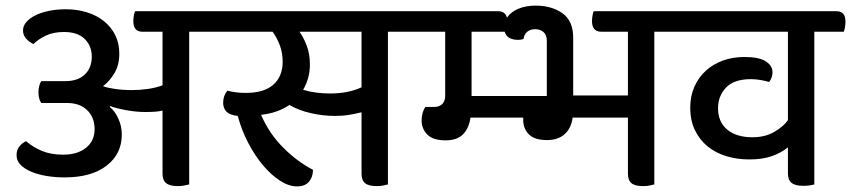

<svg xmlns="http://www.w3.org/2000/svg" viewBox="-20 -652 3032 684"><path d="M654 -539V5Q646 7 636 9Q626 11 614 11Q585 11 572 0.5Q559 -10 559 -33V-258Q547 -255 532 -254Q517 -253 497 -253Q465 -253 429.5 -259.5Q394 -266 373 -274L371 -271Q390 -256 402 -228.5Q414 -201 414 -173Q414 -104 360 -62Q306 -20 210 -20Q177 -20 146.5 -25Q116 -30 92 -40Q68 -50 53.5 -64.5Q39 -79 39 -99Q39 -119 50 -131.5Q61 -144 73 -149Q97 -128 129 -114.5Q161 -101 205 -101Q256 -101 286.5 -125.5Q317 -150 317 -192Q317 -234 290.5 -259.5Q264 -285 220 -285H127Q122 -293 119.5 -301.5Q117 -310 117 -323Q117 -347 127 -363H213Q257 -363 282 -386.5Q307 -410 307 -451Q307 -488 282 -513Q257 -538 208 -538Q170 -538 143 -525Q116 -512 99 -495Q83 -503 72.5 -515Q62 -527 62 -544Q62 -559 73 -572.5Q84 -586 104.5 -596.5Q125 -607 153 -613Q181 -619 215 -619Q255 -619 290 -608Q325 -597 350.5 -576.5Q376 -556 390.5 -527Q405 -498 405 -461Q405 -420 387.5 -391Q370 -362 347 -345Q354 -342 365.5 -339.5Q377 -337 391 -335Q405 -333 420 -332Q435 -331 447 -331Q478 -331 506 -335Q534 -339 559 -348V-539H487Q455 -539 455 -577Q455 -585 456.5 -594.5Q458 -604 461 -612H732Q765 -612 765 -575Q765 -567 763 -557Q761 -547 759 -539Z M1362 -539V5Q1354 7 1344.5 9Q1335 11 1322 11Q1293 11 1280.5 0.5Q1268 -10 1268 -33V-252Q1248 -247 1224.5 -243Q1201 -239 1174 -239Q1132 -239 1089 -248.5Q1046 -258 1011 -278Q968 -249 910 -243Q939 -176 989 -126Q1039 -76 1095 -47Q1095 -22 1081 -5Q1067 12 1038 12Q1009 12 978 -8Q947 -28 918 -62Q889 -96 865 -141.5Q841 -187 827 -239Q799 -242 787 -254Q775 -266 775 -286Q775 -311 790 -329Q801 -326 818 -323.5Q835 -321 855 -321Q921 -321 954 -350.5Q987 -380 987 -432Q987 -464 976.5 -491.5Q966 -519 951 -539H736Q704 -539 704 -577Q704 -585 705.5 -594.5Q707 -604 710 -612H1441Q1473 -612 1473 -575Q1473 -567 1471.5 -557Q1470 -547 1467 -539ZM1156 -319Q1221 -319 1268 -341V-539H1047Q1063 -516 1073.5 -487Q1084 -458 1084 -422Q1084 -396 1077.5 -373.5Q1071 -351 1060 -332Q1083 -325 1107.5 -322Q1132 -319 1156 -319Z M2311 -539V5Q2303 7 2293.5 9Q2284 11 2271 11Q2242 11 2229.5 0.5Q2217 -10 2217 -33V-233H2020Q2015 -195 1991.5 -174Q1968 -153 1929 -153Q1884 -153 1864 -173.5Q1844 -194 1844 -224V-233H1656Q1651 -196 1630 -174Q1609 -152 1567 -152Q1523 -152 1502.5 -172.5Q1482 -193 1482 -223Q1482 -250 1495 -271H1527Q1545 -271 1555.5 -281.5Q1566 -292 1566 -311V-539H1445Q1413 -539 1413 -577Q1413 -585 1414.5 -594.5Q1416 -604 1419 -612H1755Q1780 -612 1786 -589Q1799 -609 1826 -620.5Q1853 -632 1888 -632Q1945 -632 1983.5 -605Q2022 -578 2022 -517V-312H2217V-539H2122Q2089 -539 2089 -577Q2089 -585 2090.5 -594.5Q2092 -604 2095 -612H2390Q2422 -612 2422 -575Q2422 -567 2420.5 -557Q2419 -547 2416 -539ZM1928 -310V-506Q1928 -528 1916 -538Q1904 -548 1887 -548Q1869 -548 1858 -538.5Q1847 -529 1845 -513Q1836 -510 1826 -510Q1808 -510 1795.5 -516.5Q1783 -523 1778 -539H1660V-310Z M2881 -539V5Q2874 7 2864 8.5Q2854 10 2842 10Q2813 10 2800 -0.5Q2787 -11 2787 -34V-127Q2762 -107 2729 -95.5Q2696 -84 2649 -84Q2606 -84 2568 -95.5Q2530 -107 2501.5 -130Q2473 -153 2456 -187.5Q2439 -222 2439 -269Q2439 -310 2454 -343.5Q2469 -377 2495 -400.5Q2521 -424 2556 -436.5Q2591 -449 2632 -449Q2684 -449 2708 -433.5Q2732 -418 2732 -395Q2732 -375 2720 -360Q2707 -364 2689.5 -367Q2672 -370 2655 -370Q2595 -370 2566.5 -340Q2538 -310 2538 -266Q2538 -218 2570.5 -190.5Q2603 -163 2661 -163Q2706 -163 2739 -182.5Q2772 -202 2787 -224V-539H2394Q2362 -539 2362 -577Q2362 -585 2363.5 -594.5Q2365 -604 2368 -612H2960Q2992 -612 2992 -575Q2992 -567 2990.5 -557Q2989 -547 2986 -539Z"/></svg>

Font: Baloo 2 Medium
Style: Regular
Weight: 500
Designer: Sarang Kulkarni and Ek Type
Foundry: Ek Type
Version: Version 1.640;hotconv 1.0.111;makeotfexe 2.5.65597; ttfautoh